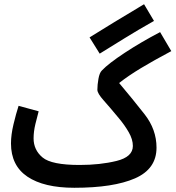

<svg xmlns="http://www.w3.org/2000/svg" viewBox="-20 -868 831 909"><path d="M721 -169Q721 -255 664.5 -327Q608 -399 544 -475Q587 -509 647.5 -545.5Q708 -582 791 -626L738 -716Q648 -669 570.5 -618Q493 -567 462 -534Q451 -523 446 -494.5Q441 -466 441 -443Q441 -426 470.5 -393Q500 -360 543 -308Q570 -276 589.5 -242Q609 -208 609 -177Q609 -125 531.5 -106Q454 -87 357 -87L332 21Q517 21 619 -23.5Q721 -68 721 -169ZM332 21 377 -10 357 -87Q224 -87 181.5 -122.5Q139 -158 139 -213Q139 -245 147.5 -280.5Q156 -316 163 -341L68 -367Q56 -330 44 -280Q32 -230 32 -189Q32 -84 110 -31.5Q188 21 332 21ZM452 -614Q507 -648 570 -687Q633 -726 709 -769L662 -848Q511 -758 404 -691Z"/></svg>

Font: Noto Sans Arabic UI ExtraCondensed Semi
Style: Regular
Weight: 600
Width: 3
Designer: Nadine Chahine - Monotype Design Team
Foundry: Monotype Imaging Inc.
Version: Version 1.900